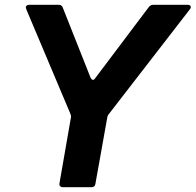

<svg xmlns="http://www.w3.org/2000/svg" viewBox="-20 -783 818 803"><path d="M379 -14Q377 0 362 0H243Q235 0 231 -5Q227 -10 229 -18L276 -288Q277 -290 277 -295Q277 -301 274 -308L90 -744L88 -752Q88 -757 92 -760Q96 -763 102 -763H225Q239 -763 243 -750L358 -460Q363 -449 369 -449Q374 -449 379 -457L602 -753Q609 -763 622 -763H764Q778 -763 778 -753Q778 -748 774 -744L436 -307Q429 -299 428 -288Z"/></svg>

Font: Open Sauce Two
Style: Bold Italic
Weight: 700
Italic angle: -10°
Designer: Alfredo Marco Pradil
Foundry: Creative Sauce Fz LLC
Version: Version 1.477